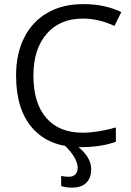

<svg xmlns="http://www.w3.org/2000/svg" viewBox="-20 -692 626 915"><path d="M375 -603.5Q265.6 -603.5 202.4 -530.8Q139.2 -458 139.2 -331.5Q139.2 -201.2 200.2 -130.4Q261.2 -59.6 374 -59.6Q443.4 -59.6 532.2 -84.5V-16.6Q463.4 9.3 362.3 9.3Q215.8 9.3 136.2 -79.6Q56.6 -168.5 56.6 -332.5Q56.6 -435.1 95 -512Q133.3 -588.9 205.6 -630.6Q277.8 -672.4 376 -672.4Q480.5 -672.4 558.1 -634.3L525.4 -568.4Q450.2 -603.5 375 -603.5ZM350.1 107.9Q350.1 61 287.1 0H342.8Q414.6 54.2 414.6 114.3Q414.6 155.8 391.4 179Q368.2 202.1 323.2 202.1Q293.9 202.1 271.5 194.8V146Q285.6 150.4 310.1 150.4Q327.1 150.4 338.6 139.6Q350.1 128.9 350.1 107.9Z"/></svg>

Font: Bpm'online Open Sans
Style: Regular
Weight: 400
Foundry: Ascender Corporation
Version: Version 1.10